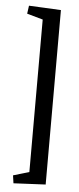

<svg xmlns="http://www.w3.org/2000/svg" viewBox="-56 -711 352 853"><g transform="rotate(5 120.5 -284.0)"><path d="M38 -680 181 -673V105L38 112L33 77L104 56V-624L33 -644Z"/></g></svg>

Font: Grenze Gotisch
Style: Regular
Weight: 400
Designer: Renata Polastri
Foundry: Omnibus-Type
Version: Version 1.001